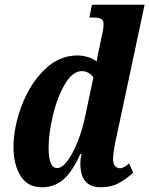

<svg xmlns="http://www.w3.org/2000/svg" viewBox="-20 -780 630 810"><path d="M37 -159Q37 -242 71 -333Q105 -424 166.5 -485Q228 -546 307 -546Q330 -546 351.5 -539Q373 -532 388 -521Q391 -546 400 -582L408 -622Q417 -658 417 -678Q417 -693 407.5 -699.5Q398 -706 376 -706H357L368 -760H590L474 -215Q457 -141 457 -110Q457 -90 465 -80Q473 -70 486 -70Q495 -70 506 -76.5Q517 -83 524 -91L542 -52Q511 -23 479.5 -6.5Q448 10 404 10Q363 10 341 -14Q319 -38 319 -93Q319 -110 324 -130H319Q284 -54 246.5 -22Q209 10 157 10Q97 10 67 -37.5Q37 -85 37 -159ZM339 -288 374 -453Q366 -466 352.5 -473Q339 -480 326 -480Q286 -480 253.5 -424.5Q221 -369 203 -292Q185 -215 185 -156Q185 -71 221 -71Q242 -71 265 -102Q288 -133 308 -183.5Q328 -234 339 -288Z"/></svg>

Font: Noto Serif CondExtraBold
Style: Italic
Weight: 800
Width: 3
Italic angle: -12°
Designer: Monotype Design Team
Foundry: Monotype Imaging Inc.
Version: Version 1.001